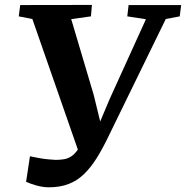

<svg xmlns="http://www.w3.org/2000/svg" viewBox="-20 -764 773 798"><path d="M183 14.5Q158.5 14.5 131.2 6.8Q104 -1 88.5 -8.5L104.5 -114.5Q122.5 -110.5 142.2 -107Q162 -103.5 180 -101.8Q198 -100 211 -99.5Q228.5 -99.5 244.8 -102Q261 -104.5 276 -114Q291 -123.5 304.8 -144.2Q318.5 -165 331 -201L314 -112.5L114.5 -685L58 -696L64 -743L362 -743.5L358 -696L276 -684.5L369.5 -369.5L411 -199.5L371.5 -200L436.5 -354L586.5 -684L509 -696L514.5 -743H733L727 -696L669 -685L432.5 -200.5Q407 -147 381.8 -106.8Q356.5 -66.5 328.2 -39.5Q300 -12.5 264.5 1Q229 14.5 183 14.5Z"/></svg>

Font: Merriweather 28pt
Style: Bold Italic
Weight: 700
Italic angle: -7.8°
Version: Version 2.101